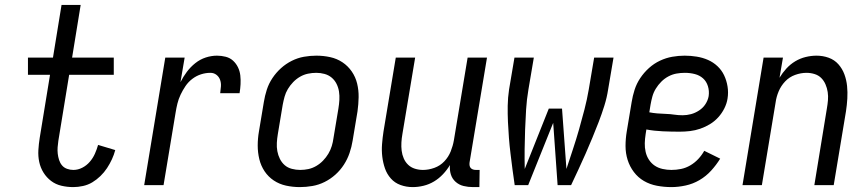

<svg xmlns="http://www.w3.org/2000/svg" viewBox="-20 -755 3540 783"><path d="M279 8Q254 8 230.5 2.5Q207 -3 188.5 -17Q170 -31 157.5 -51Q145 -71 140 -94.5Q135 -118 136.5 -143Q138 -168 142 -193L184 -450H94V-520H196L231 -735H309L274 -520H444V-450H262L218 -181Q216 -168 215 -154.5Q214 -141 215.5 -128Q217 -115 221 -102.5Q225 -90 233 -80.5Q241 -71 253.5 -66.5Q266 -62 279 -62Q298 -62 315.5 -71Q333 -80 346 -95Q359 -110 367 -128Q375 -146 380 -164L450 -143Q445 -124 436.5 -105.5Q428 -87 416.5 -69.5Q405 -52 389.5 -37Q374 -22 356.5 -11.5Q339 -1 318.5 3.5Q298 8 279 8Z M568 0 654 -520H733L716 -420Q727 -442 742 -462Q757 -482 776.5 -497.5Q796 -513 819 -520.5Q842 -528 865 -528Q883 -528 900.5 -523.5Q918 -519 930.5 -507.5Q943 -496 950.5 -480.5Q958 -465 960 -447.5Q962 -430 961 -411.5Q960 -393 957 -375H878Q880 -389 881 -403Q882 -417 877.5 -429.5Q873 -442 862.5 -450Q852 -458 838 -458Q819 -458 800 -452Q781 -446 764.5 -433.5Q748 -421 736.5 -404Q725 -387 716.5 -369Q708 -351 703.5 -332.5Q699 -314 696 -295L647 0Z M1203 8Q1174 8 1146.5 2Q1119 -4 1096.5 -19Q1074 -34 1059 -56.5Q1044 -79 1037.5 -106Q1031 -133 1031 -161.5Q1031 -190 1036 -219L1056 -339Q1060 -364 1068 -389Q1076 -414 1091 -436.5Q1106 -459 1126 -477Q1146 -495 1170 -507Q1194 -519 1219.5 -523.5Q1245 -528 1270 -528Q1299 -528 1326.5 -522Q1354 -516 1376.5 -501Q1399 -486 1414.5 -463.5Q1430 -441 1436.5 -414Q1443 -387 1442.5 -358.5Q1442 -330 1438 -301L1418 -181Q1414 -156 1405.5 -131Q1397 -106 1382.5 -83.5Q1368 -61 1348 -43Q1328 -25 1304 -13Q1280 -1 1254 3.5Q1228 8 1203 8ZM1204 -62Q1221 -62 1237.5 -65.5Q1254 -69 1269.5 -78Q1285 -87 1297.5 -100Q1310 -113 1319 -128Q1328 -143 1333 -159.5Q1338 -176 1340 -192L1360 -312Q1363 -330 1364 -347.5Q1365 -365 1362.5 -381.5Q1360 -398 1352.5 -413Q1345 -428 1332.5 -438.5Q1320 -449 1303.5 -453.5Q1287 -458 1270 -458Q1253 -458 1236 -454.5Q1219 -451 1203.5 -442Q1188 -433 1175.5 -420Q1163 -407 1154 -392Q1145 -377 1140.5 -360.5Q1136 -344 1133 -328L1113 -208Q1110 -190 1109 -172.5Q1108 -155 1111 -138.5Q1114 -122 1121.5 -107Q1129 -92 1141 -81.5Q1153 -71 1170 -66.5Q1187 -62 1204 -62Z M1663 8Q1637 8 1613.5 -0.5Q1590 -9 1574 -27Q1558 -45 1550 -68Q1542 -91 1539 -116Q1536 -141 1538 -167Q1540 -193 1544 -219L1594 -520H1673L1621 -208Q1618 -191 1617 -174Q1616 -157 1618 -140.5Q1620 -124 1626.5 -109Q1633 -94 1644.5 -83Q1656 -72 1672 -67Q1688 -62 1705 -62Q1728 -62 1751.5 -70.5Q1775 -79 1792 -97Q1809 -115 1818 -137.5Q1827 -160 1831 -183L1887 -520H1966L1895 -93Q1894 -86 1895 -80Q1896 -74 1899.5 -70Q1903 -66 1908.5 -64Q1914 -62 1921 -62H1936L1935 8H1909Q1889 8 1870.5 3.5Q1852 -1 1838 -13.5Q1824 -26 1818.5 -44Q1813 -62 1815 -82Q1803 -62 1786.5 -44.5Q1770 -27 1750 -15Q1730 -3 1707.5 2.5Q1685 8 1663 8Z M2079 0Q2074 -32 2070 -64Q2066 -96 2062 -128Q2058 -160 2055.5 -192.5Q2053 -225 2051.5 -257.5Q2050 -290 2050.5 -323.5Q2051 -357 2056 -390L2078 -520H2157L2135 -390Q2128 -349 2125.5 -308.5Q2123 -268 2121.5 -227.5Q2120 -187 2119.5 -146.5Q2119 -106 2120 -66L2218 -312H2272L2290 -66Q2303 -106 2316.5 -146.5Q2330 -187 2341.5 -227.5Q2353 -268 2363.5 -308.5Q2374 -349 2381 -390L2403 -520H2482L2460 -390Q2455 -357 2444.5 -323.5Q2434 -290 2421.5 -257.5Q2409 -225 2395.5 -192.5Q2382 -160 2368 -128Q2354 -96 2339 -64Q2324 -32 2309 0H2254L2236 -254L2134 0Z M2718 8Q2688 8 2659 2.5Q2630 -3 2606 -17Q2582 -31 2565 -53.5Q2548 -76 2539.5 -103Q2531 -130 2531 -159.5Q2531 -189 2536 -219L2556 -339Q2560 -364 2568 -389Q2576 -414 2591 -436.5Q2606 -459 2626.5 -477.5Q2647 -496 2671.5 -507.5Q2696 -519 2721.5 -523.5Q2747 -528 2772 -528Q2797 -528 2821.5 -524Q2846 -520 2867.5 -510.5Q2889 -501 2906 -485Q2923 -469 2933 -448Q2943 -427 2947 -402.5Q2951 -378 2947 -353Q2944 -333 2934 -313Q2924 -293 2909 -276.5Q2894 -260 2875 -248.5Q2856 -237 2835.5 -230Q2815 -223 2794 -220.5Q2773 -218 2752 -218Q2718 -218 2683 -219.5Q2648 -221 2616 -227L2613 -208Q2610 -189 2609.5 -171Q2609 -153 2613 -135.5Q2617 -118 2626.5 -103.5Q2636 -89 2650 -79.5Q2664 -70 2682 -66Q2700 -62 2718 -62Q2738 -62 2757.5 -66Q2777 -70 2795 -80.5Q2813 -91 2827.5 -106.5Q2842 -122 2852 -140L2917 -108Q2901 -82 2880 -59Q2859 -36 2832.5 -20.5Q2806 -5 2776 1.5Q2746 8 2718 8ZM2764 -285Q2781 -285 2798 -289.5Q2815 -294 2831 -304.5Q2847 -315 2857 -330.5Q2867 -346 2870 -363Q2873 -384 2867 -403.5Q2861 -423 2847 -435.5Q2833 -448 2813.5 -453Q2794 -458 2773 -458Q2756 -458 2739 -455Q2722 -452 2706 -443.5Q2690 -435 2677 -422Q2664 -409 2654.5 -393.5Q2645 -378 2640.5 -361.5Q2636 -345 2633 -328L2628 -297Q2643 -294 2660.5 -292.5Q2678 -291 2695.5 -290.5Q2713 -290 2729.5 -287.5Q2746 -285 2764 -285Z M3008 0 3094 -520H3173L3159 -438Q3171 -458 3187 -475.5Q3203 -493 3223 -505Q3243 -517 3265.5 -522.5Q3288 -528 3310 -528Q3336 -528 3359.5 -519.5Q3383 -511 3399 -493Q3415 -475 3423.5 -452Q3432 -429 3434.5 -404Q3437 -379 3435.5 -353Q3434 -327 3430 -301L3380 0H3301L3352 -312Q3355 -329 3356.5 -346Q3358 -363 3355.5 -379.5Q3353 -396 3346.5 -411Q3340 -426 3329 -437Q3318 -448 3302 -453Q3286 -458 3269 -458Q3246 -458 3222.5 -449.5Q3199 -441 3182 -423Q3165 -405 3155.5 -382.5Q3146 -360 3143 -337L3087 0Z"/></svg>

Font: Iosevka Curly
Style: Italic
Weight: 400
Italic angle: -9°
Monospace: yes
Designer: Belleve Invis
Foundry: Belleve Invis
Version: Version 22.1.2; ttfautohint (v1.8.4)